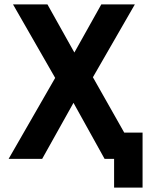

<svg xmlns="http://www.w3.org/2000/svg" viewBox="-20 -720 670 870"><path d="M230 -367 19 0H171L313 -254L454 0H497V130H626V-119H543L401 -370L591 -700H439L317 -482L195 -700H39Z"/></svg>

Font: Golos UI VF
Style: Regular
Weight: 400
Designer: A.Korolkova, Vitaly Kuzmin
Foundry: ParaType Ltd
Version: Version 2.000